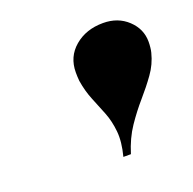

<svg xmlns="http://www.w3.org/2000/svg" viewBox="-71 -832 470 467"><g transform="rotate(-20 164.0 -598.5)"><path d="M174.5 -437Q184 -473.5 181.2 -500.8Q178.5 -528 169.5 -550.8Q160.5 -573.5 151 -596.5Q141.5 -619.5 137 -647.5Q136.5 -653 136.2 -659Q136 -665 136 -669.5Q136 -710 165.5 -735Q195 -760 239 -760Q277.5 -760 302.8 -736.2Q328 -712.5 328 -679.5Q328 -672.5 327.2 -665Q326.5 -657.5 325 -652Q318 -624 301.2 -600.8Q284.5 -577.5 264 -554Q243.5 -530.5 224.5 -502.5Q205.5 -474.5 194 -437Z"/></g></svg>

Font: Bodoni Moda 11pt ExtraBold
Style: Italic
Weight: 800
Italic angle: -13°
Version: Version 2.004